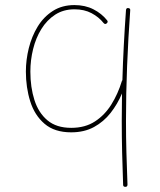

<svg xmlns="http://www.w3.org/2000/svg" viewBox="-20 -517 627 753"><path d="M398.4 -425.3Q392.1 -419.9 386.2 -426.8Q367.7 -450.2 339.1 -465.3Q310.5 -480.5 272 -480.5Q229 -480.5 196.5 -459.5Q164.1 -438.5 142.3 -403.3Q120.6 -368.2 109.9 -324.7Q99.1 -281.2 99.1 -236.3Q99.1 -174.8 115 -124.8Q130.9 -74.7 166 -45.2Q201.2 -15.6 259.3 -15.6Q314 -15.6 352.5 -40.8Q391.1 -65.9 417 -107.7Q442.9 -149.4 458 -199.2Q458.5 -201.2 460 -202.1Q461.9 -271 465.6 -339.8Q469.2 -408.7 474.1 -477.5Q475.1 -486.3 482.9 -485.4Q491.7 -484.4 490.7 -476.6Q482.9 -367.7 478.5 -259.5Q474.1 -151.4 474.1 -42.5Q474.1 19.5 475.8 82Q477.5 144.5 480 207Q480 215.8 471.7 215.8Q462.9 215.8 462.9 208Q460.4 145.5 459 82.5Q457.5 19.5 457.5 -42.5Q457.5 -96.2 458.5 -150.4Q440.9 -108.9 413.8 -74.2Q386.7 -39.6 348.6 -18.8Q310.5 2 259.3 2Q193.8 2 154.8 -31.5Q115.7 -64.9 98.6 -119.4Q81.5 -173.8 81.5 -236.3Q81.5 -282.2 93 -328.4Q104.5 -374.5 127.7 -412.6Q150.9 -450.7 187 -473.9Q223.1 -497.1 272 -497.1Q314 -497.1 346.4 -480.5Q378.9 -463.9 399.9 -437.5Q405.3 -431.2 398.4 -425.3Z"/></svg>

Font: Mikhak-DS1-FD Thin
Style: Regular
Weight: 100
Designer: Amin Abedi
Version: Version 3.2